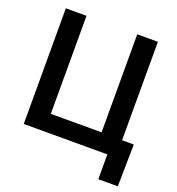

<svg xmlns="http://www.w3.org/2000/svg" viewBox="-154 -854 1049 1135"><g transform="rotate(20 370.0 -286.0)"><path d="M645 0H65.9V-727.5H195.8V-110.8H515.1V-727.5H645ZM591.8 156.2V0H551.8V-108.4H718.8L714.4 156.2Z"/></g></svg>

Font: Inter 24pt SemiBold
Style: Regular
Weight: 600
Designer: Rasmus Andersson
Foundry: rsms
Version: Version 4.001;git-66647c0bb